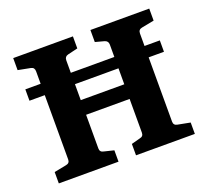

<svg xmlns="http://www.w3.org/2000/svg" viewBox="-103 -699 894 825"><g transform="rotate(-20 344.0 -286.5)"><path d="M36 -429H651V-377H36ZM655 -518 598 -507Q581 -504 581 -486V-83Q581 -66 598 -63L655 -52V0H386V-52L427 -63Q443 -66 443 -83V-237H244V-83Q244 -66 261 -63L306 -52V0H33V-52L89 -63Q106 -66 106 -83V-486Q106 -504 90 -507L33 -518V-573H306V-518L260 -507Q244 -503 244 -486V-304H443V-486Q443 -502 427 -507L386 -518V-573H655Z"/></g></svg>

Font: Rasa
Style: Bold
Weight: 700
Designer: Anna Giedrys (Yrsa+Rasa design), David Brezina (Yrsa art-direction, Rasa art-direction, design)
Foundry: Rosetta Type Foundry
Version: Version 2.004